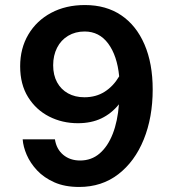

<svg xmlns="http://www.w3.org/2000/svg" viewBox="-20 -730 690 762"><path d="M289 -241Q227 -241 175 -267.5Q123 -294 91.5 -344.5Q60 -395 60 -467Q60 -538 92.5 -593Q125 -648 183 -679Q241 -710 317 -710Q401 -710 461 -669.5Q521 -629 553.5 -553.5Q586 -478 586 -375Q586 -264 550.5 -176.5Q515 -89 449.5 -38.5Q384 12 294 12Q237 12 195.5 -6.5Q154 -25 127 -54Q100 -83 86 -115.5Q72 -148 70 -177H198Q204 -138 231 -115.5Q258 -93 298 -93Q343 -93 375.5 -121Q408 -149 427.5 -199Q447 -249 452 -316Q422 -279 382 -260Q342 -241 289 -241ZM316 -605Q279 -605 250.5 -588Q222 -571 206.5 -540.5Q191 -510 191 -471Q191 -432 206.5 -403.5Q222 -375 250 -359.5Q278 -344 315 -344Q361 -344 395.5 -366Q430 -388 453 -427Q445 -509 409.5 -557Q374 -605 316 -605Z"/></svg>

Font: Azeret Mono Medium
Style: Regular
Weight: 500
Designer: Martin Vácha
Foundry: Displaay
Version: Version 1.002